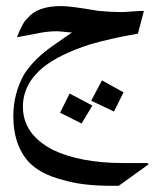

<svg xmlns="http://www.w3.org/2000/svg" viewBox="-20 -430 548 626"><path d="M214.8 -324.2Q207 -324.2 189.5 -326.2Q171.9 -328.1 164.1 -328.1Q132.8 -328.1 97.7 -320.3Q78.1 -316.4 35.2 -308.6Q54.7 -359.4 70.3 -371.1Q101.6 -410.2 179.7 -410.2Q210.9 -410.2 300.8 -394.5Q343.8 -390.6 375 -390.6Q386.7 -390.6 410.2 -392.6Q433.6 -394.5 449.2 -394.5L429.7 -320.3Q339.8 -304.7 273.4 -285.2Q175.8 -253.9 121.1 -210.9Q54.7 -156.2 54.7 -82Q54.7 7.8 152.3 58.6Q242.2 101.6 382.8 101.6H460.9L464.8 105.5L367.2 175.8H343.8Q246.1 175.8 183.6 156.2Q105.5 136.7 66.4 89.8Q23.4 35.2 23.4 -50.8Q23.4 -125 58.6 -187.5Q85.9 -230.5 136.7 -269.5Q152.3 -281.2 214.8 -324.2ZM382.8 -128.9 351.6 -66.4 277.3 -101.6 312.5 -168ZM281.2 -85.9 246.1 -27.3 175.8 -62.5 207 -125Z"/></svg>

Font: 和音 by 宁静之雨，公众号njzyshare
Style: Regular
Weight: 400
Designer: Steve Matteson
Foundry: Ascender Corporation
Version: Version 6.00;June 8, 2018;FontCreator 11.0.0.2388 32-bit